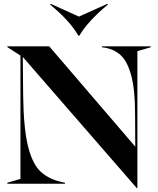

<svg xmlns="http://www.w3.org/2000/svg" viewBox="-20 -952 818 995"><path d="M98 -657 100 -459Q102 -288 125 -195Q148 -102 190.5 -62.5Q233 -23 303 -8L317 -5V0H18V-5L86 -25V-664L18 -708V-712H235L681 -192L680 -361Q680 -486 660.5 -559Q641 -632 607.5 -664Q574 -696 523 -705L508 -707V-712H761V-707L692 -687V23H689ZM239 -929 243 -932 389 -866 536 -932 540 -929Q492 -890 453 -848Q414 -806 391 -767H386Q345 -841 239 -929Z"/></svg>

Font: Nyght Serif Medium
Style: Regular
Weight: 500
Designer: Maksym Kobuzan
Version: Version 0.410